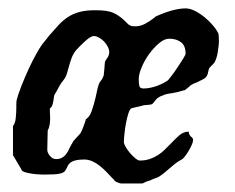

<svg xmlns="http://www.w3.org/2000/svg" viewBox="-20 -406 556 454"><path d="M251.5 22Q250.5 20 248.8 18.3Q247.1 16.6 244.6 14.2Q238.8 7.8 231.4 0.2Q224.1 -7.3 215.8 -13.9Q207.5 -20.5 198.2 -24.7Q189 -28.8 179.2 -28.8Q167 -28.8 159.7 -27.1Q152.3 -25.4 147.9 -22.5Q143.6 -19.5 141.4 -15.9Q139.2 -12.2 137.7 -8.3Q135.7 -4.4 133.5 -1.5Q131.3 1.5 126 3.4Q118.2 5.9 107.2 6.3Q96.2 6.8 83.5 6.8Q79.1 6.8 71 6.3Q63 5.9 54.7 4.6Q46.4 3.4 39.3 1.2Q32.2 -1 30.3 -4.9V-5.9L10.7 -39.1V-107.9Q16.1 -114.7 17.3 -127.4Q18.6 -140.1 18.6 -151.4Q18.6 -155.8 18.6 -160.6Q18.6 -165.5 19.5 -169.9Q22.5 -181.6 30 -201.2Q37.6 -220.7 47.1 -241.5Q56.6 -262.2 66.9 -280.5Q77.1 -298.8 85.4 -308.1Q88.4 -312 91.1 -315.2Q93.8 -318.4 96.2 -321.8Q108.4 -335.9 118.9 -347.2Q129.4 -358.4 141.1 -366Q152.8 -373.5 168 -377.7Q183.1 -381.8 205.1 -381.8Q219.7 -381.8 230.2 -380.4Q240.7 -378.9 249.3 -375Q257.8 -371.1 265.9 -364.7Q273.9 -358.4 283.7 -348.1Q289.1 -344.7 292.2 -344.2Q295.4 -343.8 300.8 -343.8Q311.5 -343.8 322.8 -349.6Q334 -355.5 343.8 -363.3Q345.7 -364.3 346.2 -365.5Q346.7 -366.7 353 -369.1Q359.4 -372.1 367.9 -375.2Q376.5 -378.4 385.3 -380.9Q394 -383.3 402.8 -384.8Q411.6 -386.2 418.9 -386.2Q429.2 -386.2 441.2 -380.1Q453.1 -374 464.1 -365Q475.1 -356 483.9 -345.5Q492.7 -335 496.6 -326.2Q496.6 -324.7 497.1 -321.3Q497.6 -317.9 497.6 -309.1Q497.6 -303.2 496.8 -296.4Q496.1 -289.6 494.9 -282.5Q493.7 -275.4 491.7 -269Q489.7 -262.7 487.3 -258.3L482.9 -253.4Q479 -249.5 476.8 -247.3Q474.6 -245.1 474.6 -244.1Q474.1 -243.7 473.6 -241.9Q473.1 -240.2 472.7 -238Q472.2 -235.8 471.7 -233.9Q471.2 -231.9 471.2 -231.4Q468.8 -223.1 460.7 -218.8Q452.6 -214.4 444.8 -210.9Q438 -209 429.7 -203.6Q429.7 -203.1 427.7 -201.4Q425.8 -199.7 423.3 -197.8Q420.9 -195.8 418.7 -194.1Q416.5 -192.4 415.5 -192.4H414.6Q404.8 -189.5 399.2 -188.2Q393.6 -187 388.7 -186Q381.8 -185.1 376.2 -184.1Q370.6 -183.1 362.3 -179.2Q361.3 -179.2 358.4 -177.7Q355.5 -176.3 352.1 -173.8Q349.1 -170.9 344.7 -165.3Q340.3 -159.7 339.4 -159.7Q338.4 -159.2 335.7 -158.7Q333 -158.2 329.8 -158Q326.7 -157.7 323.7 -157.5Q320.8 -157.2 319.8 -157.2Q317.9 -156.2 312.3 -155Q306.6 -153.8 292 -150.4Q287.1 -148.9 283.7 -138.2Q280.3 -127.4 277.8 -114.3Q275.4 -101.1 274.2 -88.6Q272.9 -76.2 272.9 -70.3Q272.9 -65.9 277.3 -58.3Q281.7 -50.8 287.8 -43.7Q293.9 -36.6 300.3 -31.5Q306.6 -26.4 310.5 -26.4Q323.7 -26.4 334.2 -30Q344.7 -33.7 353.5 -39.3Q362.3 -44.9 369.4 -52Q376.5 -59.1 383.3 -65.9Q393.6 -76.7 403.6 -85.7Q413.6 -94.7 426.3 -94.7Q426.3 -90.3 428.2 -87.2Q430.2 -84 432.6 -82Q434.6 -80.6 435.5 -79.1Q436.5 -77.6 436.5 -74.2Q436.5 -70.3 433.3 -63.2Q430.2 -56.2 425.8 -48.8Q421.4 -41.5 417 -35.9Q412.6 -30.3 409.7 -28.8Q401.4 -24.9 393.3 -18.3Q385.3 -11.7 377.4 -4.9Q373 -1 368.9 2.4Q364.7 5.9 354.5 12.7Q346.2 16.1 343 17.1Q339.8 18.1 335.4 20.5Q325.7 22.9 316.9 27.8H266.1Q264.6 27.8 259.3 25.9Q253.9 23.9 251.5 22ZM91.8 -51.8Q91.8 -44.9 98.1 -37.4Q104.5 -29.8 112.3 -29.8Q120.1 -29.8 125.5 -32.5Q130.9 -35.2 134.5 -39.3Q138.2 -43.5 140.9 -48.6Q143.6 -53.7 146 -59.1L153.8 -72.8Q155.8 -75.2 158.4 -77.9Q161.1 -80.6 163.6 -83.5Q166.5 -86.4 169.9 -90.3Q170.9 -91.8 173.1 -96.4Q175.3 -101.1 177.2 -106.4Q179.2 -111.8 180.9 -116.7Q182.6 -121.6 183.1 -124Q191.9 -129.4 197 -144Q202.1 -158.7 206.1 -175.8Q208.5 -187 210.7 -196.8Q212.9 -206.5 216.8 -212.9Q219.2 -215.3 221.9 -220.2Q224.6 -225.1 224.6 -226.6Q225.6 -227.1 225.8 -233.4Q226.1 -239.7 227.1 -246.6Q227.1 -250 227.5 -253.2Q228 -256.3 228 -257.8Q228 -261.7 232.4 -267.1Q234.4 -269.5 236.3 -273.7Q238.3 -277.8 238.3 -282.2Q238.3 -288.6 234.9 -295.4Q231.4 -302.2 226.1 -307.9Q220.7 -313.5 214.1 -317.1Q207.5 -320.8 201.7 -320.8Q197.8 -320.8 192.1 -317.1Q186.5 -313.5 180.7 -308.1Q174.8 -302.7 169.2 -297.1Q163.6 -291.5 159.7 -287.1Q152.8 -278.3 149.4 -269Q146 -259.8 143.6 -251Q141.1 -241.2 138.2 -231.9Q135.3 -222.7 129.9 -216.3Q124.5 -210 120.1 -202.1Q115.7 -194.3 112.3 -187.5Q108.9 -183.6 107.9 -179Q106.9 -174.3 106.4 -168.9Q105.5 -163.1 104 -158Q102.5 -152.8 97.7 -149.4Q97.7 -144 98.1 -138.7Q98.6 -133.3 98.6 -127.4Q98.6 -119.1 97.4 -111.3Q96.2 -103.5 92.8 -97.2ZM308.1 -216.3Q308.1 -208 309.6 -202.4Q311 -196.8 319.3 -196.8Q334 -196.8 350.3 -202.6Q366.7 -208.5 377.4 -216.3Q378.9 -217.8 385.7 -226.8Q392.6 -235.8 399.9 -246.8Q407.2 -257.8 413.1 -267.3Q418.9 -276.9 418.9 -278.8Q418.9 -297.9 408 -306.2Q397 -314.5 379.9 -314.5Q368.7 -314.5 356 -303.7Q343.3 -293 332.5 -278.1Q321.8 -263.2 314.9 -246.8Q308.1 -230.5 308.1 -219.7Z"/></svg>

Font: IM FELL English
Style: Italic
Weight: 400
Italic angle: -18°
Designer: Igino Marini
Foundry: Igino Marini
Version: 3.00